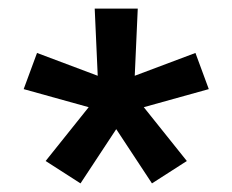

<svg xmlns="http://www.w3.org/2000/svg" viewBox="-20 -836 540 446"><path d="M167 -410 86 -462 186 -587 35 -629 66 -713 207 -660 200 -816H300L293 -660L434 -713L465 -629L314 -587L414 -462L333 -410L250 -536Z"/></svg>

Font: Iosevka Term Semibold
Style: Regular
Weight: 600
Monospace: yes
Designer: Belleve Invis
Foundry: Belleve Invis
Version: Version 31.4.0